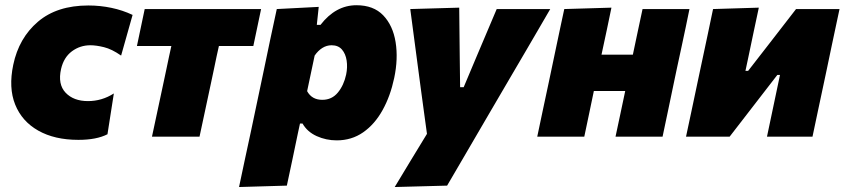

<svg xmlns="http://www.w3.org/2000/svg" viewBox="-20 -536 3312 753"><path d="M287.5 12.5Q194 12.5 130 -23.8Q66 -60 39.5 -126Q13 -192 32 -282Q54 -387 128.8 -450.8Q203.5 -514.5 326.5 -514.5Q373 -514.5 417 -505.2Q461 -496 500 -477.5L455 -318Q418.5 -343.5 387.8 -351Q357 -358.5 334.5 -358.5Q294 -358.5 262 -334.8Q230 -311 219.5 -265.5Q206 -205.5 237.2 -172.5Q268.5 -139.5 325 -139.5Q379.5 -139.5 426.5 -169.5L401.5 -9.5Q358.5 12.5 287.5 12.5Z M576 0Q587.5 -53.5 598 -102.8Q608.5 -152 622 -215L632.5 -264.5Q638 -291 642.8 -313.5Q647.5 -336 652 -355.5H517L547.5 -500.5H1004L973.5 -355.5H838.5Q834 -336 829.2 -313.5Q824.5 -291 819 -264.5L808.5 -215Q795 -152 784.5 -102.8Q774 -53.5 762.5 0Z M917.5 197.5Q928.5 144.5 939.8 92.2Q951 40 964.5 -22.5L1015.5 -264.5Q1027 -321 1039.5 -379.5Q1052 -438 1065.5 -500.5L1230 -509L1222.5 -438.5H1237Q1296.5 -515.5 1378 -515.5Q1445 -515.5 1483 -475.8Q1521 -436 1531.5 -370.8Q1542 -305.5 1526 -230Q1511 -159 1480.2 -103.8Q1449.5 -48.5 1404.2 -17Q1359 14.5 1300.5 14.5Q1259 14.5 1222 -2.2Q1185 -19 1166.5 -51.5H1156.5L1148 -12Q1136.5 42.5 1126.5 91Q1116.5 139.5 1105 192ZM1244 -144.5Q1281.5 -144.5 1305 -173Q1328.5 -201.5 1337.5 -243.5Q1343.5 -272 1339.5 -298.5Q1335.5 -325 1321 -341.8Q1306.5 -358.5 1280.5 -358.5Q1261 -358.5 1244 -347.8Q1227 -337 1214 -318L1184.5 -178.5Q1203 -144.5 1244 -144.5Z M1528 197.5Q1558.5 147 1591 93.2Q1623.5 39.5 1654.5 -11Q1648.5 -56 1642.2 -101Q1636 -146 1630 -191L1618 -281.5Q1611 -335 1603.5 -390.8Q1596 -446.5 1589 -500.5L1781 -506Q1781.5 -457 1782 -410.2Q1782.5 -363.5 1783 -315L1784.5 -194H1798.5L1849 -314Q1869.5 -362 1888.5 -407.2Q1907.5 -452.5 1928 -500.5H2138Q2114.5 -460 2092.8 -422.8Q2071 -385.5 2044.8 -340.5Q2018.5 -295.5 1981.5 -232.5L1899 -91.5Q1843.5 3.5 1804.5 70.5Q1765.5 137.5 1733.5 192Z M2087 0Q2098 -52.5 2108.5 -102Q2119 -151.5 2132.5 -214.5L2143 -264.5Q2154 -317 2162.5 -357.2Q2171 -397.5 2178.2 -431.5Q2185.5 -465.5 2193 -500.5L2378 -506Q2369 -462 2360 -419.5Q2351 -377 2339 -321.5H2462Q2473.5 -376 2482.2 -417.2Q2491 -458.5 2500 -500.5H2684Q2677 -465.5 2669.8 -431.5Q2662.5 -397.5 2654 -357.2Q2645.5 -317 2634 -264.5L2623.5 -214.5Q2610.5 -151.5 2600 -102Q2589.5 -52.5 2578.5 0H2394Q2403.5 -44.5 2412.5 -86.8Q2421.5 -129 2432 -179H2309Q2298.5 -129 2289.8 -87Q2281 -45 2271.5 0Z M2670.5 0Q2682 -52.5 2692.2 -101.8Q2702.5 -151 2716 -214.5L2726.5 -264Q2743.5 -343 2754.5 -395.5Q2765.5 -448 2776.5 -500.5L2956 -506Q2946 -459.5 2936.5 -414.5Q2927 -369.5 2913 -302.5L2903.5 -258H2914L2997.5 -365.5Q3049 -431.5 3102 -500.5H3272.5Q3265 -465.5 3257.8 -431.5Q3250.5 -397.5 3242 -357.2Q3233.5 -317 3222.5 -264L3212 -214.5Q3198.5 -151.5 3188 -101.8Q3177.5 -52 3166.5 0H2988Q2998.5 -49.5 3008 -94.8Q3017.5 -140 3029.5 -197L3039 -242H3028.5L2948.5 -138.5Q2922 -104 2895 -69.2Q2868 -34.5 2841.5 0Z"/></svg>

Font: Commissioner ExtraBold
Style: Italic
Weight: 800
Italic angle: -12°
Designer: Kostas Bartsokas
Foundry: Kostas Bartsokas
Version: Version 1.000; ttfautohint (v1.8.3)